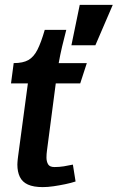

<svg xmlns="http://www.w3.org/2000/svg" viewBox="-20 -755 481 785"><path d="M251 -633Q242 -599 234 -565Q226 -531 220 -497H335L308 -414H208L172 -139Q171 -132 170.5 -125Q170 -118 170 -111Q170 -95 176.5 -83.5Q183 -72 203 -72Q222 -72 241 -75Q260 -78 278 -82L289 -13Q271 -7 247 -2Q223 3 199 6.5Q175 10 155 10Q117 10 94 -0.5Q71 -11 61 -32Q51 -53 51 -82Q51 -87 51.5 -92.5Q52 -98 52.5 -104Q53 -110 54 -116L94 -414H25L36 -497Q74 -497 96 -509.5Q118 -522 133 -551.5Q148 -581 163 -633ZM306 -735H441L370 -570H272Z"/></svg>

Font: Rosario
Style: Italic
Weight: 400
Italic angle: -8.05°
Designer: Hector Gatti
Foundry: Omnibus Type
Version: Version 1.201